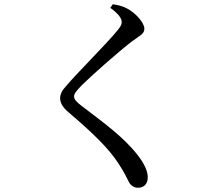

<svg xmlns="http://www.w3.org/2000/svg" viewBox="-20 -823 1040 907"><path d="M501 -786C539 -758 555 -737 555 -719C555 -706 549 -696 532 -676C488 -621 342 -476 291 -415C273 -396 264 -377 264 -359C264 -338 276 -316 302 -294C422 -192 496 -119 540 -50C568 -8 578 16 589 37C597 52 612 64 631 64C664 64 678 42 678 14C678 -17 659 -54 629 -92C559 -181 465 -246 364 -324C342 -341 330 -353 330 -367C330 -379 337 -390 365 -419C407 -461 535 -575 604 -628C641 -655 662 -663 662 -687C662 -715 622 -761 580 -783C560 -794 538 -799 513 -803Z"/></svg>

Font: Noto Serif CJK SC Medium
Style: Regular
Weight: 500
Designer: Ryoko NISHIZUKA 西塚涼子 (kana & ideographs); Frank Grießhammer (Latin, Greek & Cyrillic); Wenlong ZHANG 张文龙 (bopomofo); San
Foundry: Adobe
Version: Version 2.001;hotconv 1.1.0;makeotfexe 2.6.0